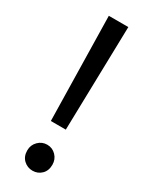

<svg xmlns="http://www.w3.org/2000/svg" viewBox="-191 -751 628 801"><g transform="rotate(30 123.5 -350.5)"><path d="M77 -710H171L159 -209H87ZM63 -54Q63 -80 81 -98Q99 -116 124 -116Q149 -116 166.5 -98Q184 -80 184 -54Q184 -25 166.5 -8Q149 9 124 9Q99 9 81 -8Q63 -25 63 -54Z"/></g></svg>

Font: Ek Mukta
Style: Regular
Weight: 400
Designer: Girish Dalvi and Yashodeep Gholap
Foundry: Ek Type
Version: Version 2.538;PS 1.001;hotconv 16.6.51;makeotf.lib2.5.65220;